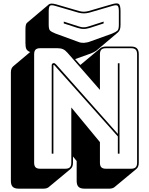

<svg xmlns="http://www.w3.org/2000/svg" viewBox="-20 -1008 893 1147"><path d="M512 -932Q495 -928 481 -928Q467 -928 450 -932L313 -972Q287 -980 279 -974Q271 -968 271 -941V-860Q271 -833 279.5 -825Q288 -817 313 -807L450 -757Q457 -754 465 -753Q473 -752 482 -752Q491 -753 501.5 -755Q512 -757 521 -761L649 -807Q673 -817 681.5 -825Q690 -833 690 -860V-941Q690 -968 682 -974Q674 -980 649 -972ZM361 -879 448 -851Q455 -849 462.5 -847Q470 -845 480 -845Q490 -845 497.5 -847Q505 -849 512 -851L599 -879V-868L516 -841Q507 -839 499 -837Q491 -835 480 -835Q469 -835 461 -837Q453 -839 444 -841L361 -868ZM316 -622 684 -208V-630H694V-90H684V-193L306 -617Q305 -618 303.5 -619Q302 -620 301 -620Q300 -620 299.5 -619Q299 -618 299 -617V-90H289V-619Q289 -625 293 -628Q297 -631 301 -631Q305 -631 308 -629Q311 -627 316 -622ZM370 0Q389 0 397.5 -8.5Q406 -17 406 -36V-366L577 -159V-36Q577 -17 585.5 -8.5Q594 0 613 0H763Q782 0 790.5 -8.5Q799 -17 799 -36V-684Q799 -703 790.5 -711.5Q782 -720 763 -720H613Q594 -720 585.5 -711.5Q577 -703 577 -684V-471L383 -693Q370 -708 356.5 -714Q343 -720 324 -720H220Q201 -720 192.5 -711.5Q184 -703 184 -684V-36Q184 -17 192.5 -8.5Q201 0 220 0ZM272 109Q268 113 259.5 116Q251 119 241 119H91Q67 119 56 108Q45 97 45 73V-575Q45 -588 48.5 -597Q52 -606 59 -612L160 -697Q143 -704 137.5 -715Q132 -726 132 -751V-832Q132 -849 134.5 -859Q137 -869 143 -873L272 -982Q277 -986 287.5 -986.5Q298 -987 316 -982L453 -942Q469 -938 481 -938Q493 -938 509 -942L646 -982Q679 -992 689.5 -984.5Q700 -977 700 -941V-860Q700 -841 696 -831Q692 -821 684 -814L555 -705Q549 -701 541.5 -697Q534 -693 524 -689L429 -655L460 -620L581 -721Q586 -725 594.5 -727.5Q603 -730 613 -730H763Q787 -730 798 -719Q809 -708 809 -684V-36Q809 -23 805.5 -14Q802 -5 795 1L665 109Q661 113 652.5 116Q644 119 634 119H484Q460 119 449 108Q438 97 438 73V-46L416 -73V-36Q416 -23 412.5 -14Q409 -5 402 1Z"/></svg>

Font: Bungee Shade
Style: Regular
Weight: 400
Designer: David Jonathan Ross
Foundry: David Jonathan Ross
Version: Version 1.000;PS 1.0;hotconv 1.0.72;makeotf.lib2.5.5900